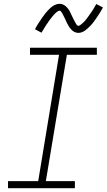

<svg xmlns="http://www.w3.org/2000/svg" viewBox="-20 -985 559 1005"><path d="M22 0V-37H180L289 -698H137V-735H487V-698H330L220 -37H372V0ZM391 -813Q384 -813 378.5 -814.5Q373 -816 368 -818.5Q363 -821 358.5 -825Q354 -829 350.5 -833Q347 -837 343.5 -842Q340 -847 337.5 -852Q335 -857 332 -862Q329 -867 327 -872Q325 -877 322.5 -882.5Q320 -888 317 -893.5Q314 -899 311.5 -904.5Q309 -910 306.5 -914Q304 -918 300.5 -923.5Q297 -929 292 -929Q287 -929 283.5 -926.5Q280 -924 276.5 -921.5Q273 -919 269.5 -915.5Q266 -912 261.5 -907Q257 -902 256 -901Q255 -900 253 -897Q251 -894 248.5 -891Q246 -888 243.5 -885Q241 -882 238.5 -878.5Q236 -875 233.5 -871Q231 -867 228 -863Q225 -859 222 -854.5Q219 -850 216 -845Q213 -840 210 -835Q207 -830 204 -825Q201 -820 197 -814L163 -832Q169 -844 175 -853.5Q181 -863 187 -872Q193 -881 198.5 -889Q204 -897 209 -904Q214 -911 219 -917Q224 -923 229 -928.5Q234 -934 242 -941.5Q250 -949 257 -953.5Q264 -958 273 -961.5Q282 -965 291 -965Q298 -965 303.5 -963.5Q309 -962 314 -959.5Q319 -957 323.5 -953Q328 -949 331.5 -945Q335 -941 338.5 -936.5Q342 -932 344.5 -927Q347 -922 349.5 -916.5Q352 -911 354.5 -906Q357 -901 359.5 -895.5Q362 -890 365 -884.5Q368 -879 370.5 -874Q373 -869 375.5 -864.5Q378 -860 381.5 -855Q385 -850 390 -850Q394 -850 398 -852.5Q402 -855 405 -857.5Q408 -860 412 -863.5Q416 -867 420.5 -871.5Q425 -876 426 -877.5Q427 -879 429 -881.5Q431 -884 433.5 -887Q436 -890 438.5 -893.5Q441 -897 443.5 -900.5Q446 -904 448.5 -907.5Q451 -911 454 -915.5Q457 -920 460 -924Q463 -928 466 -933Q469 -938 472 -943Q475 -948 478 -953.5Q481 -959 484 -964L519 -946Q513 -935 507 -925Q501 -915 495 -906Q489 -897 483.5 -889Q478 -881 473 -874Q468 -867 463 -861Q458 -855 453 -850Q448 -845 440 -837.5Q432 -830 425 -825Q418 -820 409 -816.5Q400 -813 391 -813Z"/></svg>

Font: Iosevka Slab XLtObl
Style: Regular
Weight: 200
Italic angle: -9°
Monospace: yes
Designer: Belleve Invis
Foundry: Belleve Invis
Version: Version 11.1.1; ttfautohint (v1.8.3)